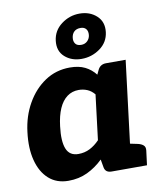

<svg xmlns="http://www.w3.org/2000/svg" viewBox="-87 -847 784 926"><g transform="rotate(-10 305.5 -384.5)"><path d="M174 8Q116 8 78 -26Q40 -60 24.5 -120Q9 -180 19 -258Q28 -334 63 -395.5Q98 -457 152 -493Q206 -529 274 -529Q318 -529 348 -514Q378 -499 399 -472L409 -493Q421 -519 450 -519H546L482 0H386Q356 0 351 -26L344 -66Q309 -32 267 -12Q225 8 174 8ZM243 -111Q274 -111 299.5 -124Q325 -137 347 -160L374 -380Q358 -399 338.5 -407Q319 -415 297 -415Q265 -415 240.5 -397Q216 -379 200.5 -344Q185 -309 179 -258Q170 -186 185 -148.5Q200 -111 243 -111ZM462 0 491 -118 534 -109Q551 -105 560.5 -96.5Q570 -88 568 -71L559 0ZM230 -668Q236 -717 276 -747Q316 -777 365 -777Q415 -777 448 -747Q481 -717 475 -667Q469 -618 428.5 -589Q388 -560 338 -560Q289 -560 256.5 -589Q224 -618 230 -668ZM313 -667Q311 -650 319.5 -638.5Q328 -627 348 -627Q366 -627 378 -638.5Q390 -650 392 -667Q394 -686 385 -697Q376 -708 358 -708Q338 -708 326.5 -697Q315 -686 313 -667Z"/></g></svg>

Font: Aleo Black
Style: Italic
Weight: 900
Italic angle: -7°
Designer: Alessio Laiso
Foundry: Alessio Laiso
Version: Version 2.001;gftools[0.9.29]